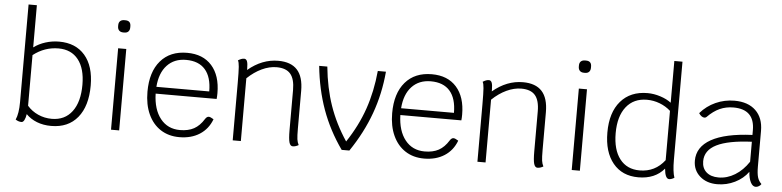

<svg xmlns="http://www.w3.org/2000/svg" viewBox="-47 -1036 5260 1292"><g transform="rotate(5 2583.5 -390.5)"><path d="M565 -284Q565 -145 501.5 -67.5Q438 10 323 10Q270 10 226.5 -7Q183 -24 153 -55Q149 -29 141 -14Q133 1 122 1Q102 1 82 -12Q101 -54 101 -132V-791H157V-506Q192 -532 236.5 -546Q281 -560 328 -560Q440 -560 502.5 -487.5Q565 -415 565 -284ZM509 -284Q509 -394 461.5 -454Q414 -514 328 -514Q234 -514 157 -454V-112Q187 -77 230.5 -57.5Q274 -38 323 -38Q411 -38 460 -103Q509 -168 509 -284Z M727 -550H782V0H727ZM714 -697V-705Q714 -723 724 -732.5Q734 -742 752 -742H759Q796 -742 796 -705V-697Q796 -679 786.5 -669Q777 -659 759 -659H752Q734 -659 724 -669Q714 -679 714 -697Z M1417 -268H1005Q1008 -161 1057 -99.5Q1106 -38 1189 -38Q1245 -38 1283.5 -59Q1322 -80 1351 -127Q1362 -144 1375 -144Q1386 -144 1408 -130Q1383 -63 1326 -26.5Q1269 10 1189 10Q1116 10 1062 -25Q1008 -60 978.5 -124.5Q949 -189 949 -276Q949 -410 1013.5 -485Q1078 -560 1193 -560Q1300 -560 1359.5 -493Q1419 -426 1419 -307Q1419 -286 1417 -268ZM1363 -314Q1363 -411 1319 -461.5Q1275 -512 1190 -512Q1110 -512 1061.5 -460Q1013 -408 1006 -314Z M1994 -7Q1986 -2 1975.5 1.5Q1965 5 1955 5Q1938 5 1931 -19Q1924 -43 1924 -102V-373Q1924 -447 1894.5 -481.5Q1865 -516 1801 -516Q1752 -516 1701 -492Q1650 -468 1604 -424V0H1549V-388Q1549 -464 1546.5 -496.5Q1544 -529 1537 -539Q1560 -554 1578 -554Q1592 -554 1598 -539Q1604 -524 1604 -491V-480Q1699 -560 1808 -560Q1894 -560 1936.5 -513.5Q1979 -467 1979 -372V-118Q1979 -67 1982 -45.5Q1985 -24 1994 -7Z M2536 -550Q2523 -400 2474 -265Q2425 -130 2337 0H2285Q2198 -123 2149.5 -257.5Q2101 -392 2085 -550H2140Q2154 -407 2195 -288.5Q2236 -170 2310 -59Q2386 -173 2427 -292Q2468 -411 2481 -550Z M3070 -268H2658Q2661 -161 2710 -99.5Q2759 -38 2842 -38Q2898 -38 2936.5 -59Q2975 -80 3004 -127Q3015 -144 3028 -144Q3039 -144 3061 -130Q3036 -63 2979 -26.5Q2922 10 2842 10Q2769 10 2715 -25Q2661 -60 2631.5 -124.5Q2602 -189 2602 -276Q2602 -410 2666.5 -485Q2731 -560 2846 -560Q2953 -560 3012.5 -493Q3072 -426 3072 -307Q3072 -286 3070 -268ZM3016 -314Q3016 -411 2972 -461.5Q2928 -512 2843 -512Q2763 -512 2714.5 -460Q2666 -408 2659 -314Z M3647 -7Q3639 -2 3628.5 1.5Q3618 5 3608 5Q3591 5 3584 -19Q3577 -43 3577 -102V-373Q3577 -447 3547.5 -481.5Q3518 -516 3454 -516Q3405 -516 3354 -492Q3303 -468 3257 -424V0H3202V-388Q3202 -464 3199.5 -496.5Q3197 -529 3190 -539Q3213 -554 3231 -554Q3245 -554 3251 -539Q3257 -524 3257 -491V-480Q3352 -560 3461 -560Q3547 -560 3589.5 -513.5Q3632 -467 3632 -372V-118Q3632 -67 3635 -45.5Q3638 -24 3647 -7Z M3839 -550H3894V0H3839ZM3826 -697V-705Q3826 -723 3836 -732.5Q3846 -742 3864 -742H3871Q3908 -742 3908 -705V-697Q3908 -679 3898.5 -669Q3889 -659 3871 -659H3864Q3846 -659 3836 -669Q3826 -679 3826 -697Z M4532 -8Q4513 4 4497 4Q4470 4 4464 -64Q4402 10 4289 10Q4180 10 4118 -65.5Q4056 -141 4056 -273Q4056 -408 4121.5 -484Q4187 -560 4303 -560Q4345 -560 4389 -546Q4433 -532 4463 -509V-791H4518V-128Q4518 -48 4532 -8ZM4463 -121V-454Q4431 -483 4389 -499Q4347 -515 4303 -515Q4213 -515 4162.5 -451Q4112 -387 4112 -273Q4112 -161 4160 -99Q4208 -37 4294 -37Q4399 -37 4463 -121Z M5119 -17Q5114 -8 5103 -1.5Q5092 5 5082 5Q5061 5 5047.5 -21.5Q5034 -48 5031 -92Q4997 -45 4941 -17.5Q4885 10 4822 10Q4750 10 4704.5 -30.5Q4659 -71 4659 -135Q4659 -228 4753 -280.5Q4847 -333 5030 -341V-373Q5030 -514 4887 -514Q4837 -514 4794.5 -495Q4752 -476 4711 -434Q4706 -429 4697 -429Q4688 -429 4678 -436Q4668 -443 4660 -456Q4703 -506 4763 -533Q4823 -560 4890 -560Q4982 -560 5033.5 -510.5Q5085 -461 5085 -373V-132Q5085 -86 5092.5 -60.5Q5100 -35 5119 -17ZM5030 -160V-295Q4871 -288 4793 -249Q4715 -210 4715 -136Q4715 -89 4745 -62.5Q4775 -36 4827 -36Q4885 -36 4938 -68.5Q4991 -101 5030 -160Z"/></g></svg>

Font: Krub Light
Style: Regular
Weight: 300
Designer: Ekaluck Peanpanawate
Foundry: Cadson Demak Co.,Ltd.
Version: Version 1.000; ttfautohint (v1.6)